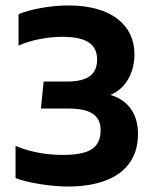

<svg xmlns="http://www.w3.org/2000/svg" viewBox="-20 -674 564 704"><path d="M229 10C382 10 486 -51 486 -183C486 -252 454 -305 385 -326C445 -351 473 -412 473 -475C473 -580 391 -654 231 -654C164 -654 91 -640 48 -622V-507C91 -526 151 -539 208 -539C297 -539 336 -512 336 -456C336 -400 301 -375 224 -375H140L130 -276H231C307 -276 349 -254 349 -197C349 -128 303 -106 209 -106C153 -106 91 -116 37 -139V-21C82 -3 171 10 229 10Z"/></svg>

Font: Kanit Medium
Style: Regular
Weight: 500
Designer: Katatrad Team
Foundry: CadsonDemak
Version: Version 1.000;PS 001.000;hotconv 1.0.88;makeotf.lib2.5.64775